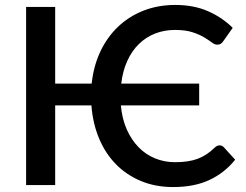

<svg xmlns="http://www.w3.org/2000/svg" viewBox="-20 -748 994 776"><path d="M930.5 -102.5Q888 -49.5 826.8 -20.8Q765.5 8 680 8Q608.5 8 550 -16.2Q491.5 -40.5 448.8 -84Q406 -127.5 380.5 -188.2Q355 -249 349.5 -322H203V0H85.5V-720H203V-410H350.5Q358 -481 385.5 -539.5Q413 -598 457.2 -640Q501.5 -682 560 -705Q618.5 -728 688.5 -728Q763.5 -728 821.2 -702.5Q879 -677 920.5 -635.5L882 -581Q878 -575.5 872.8 -571.5Q867.5 -567.5 857.5 -567.5Q847.5 -567.5 835.5 -576.8Q823.5 -586 804.8 -597.2Q786 -608.5 757.8 -617.8Q729.5 -627 687.5 -627Q644 -627 607 -612.5Q570 -598 541.5 -570.2Q513 -542.5 494.5 -502Q476 -461.5 470 -410H785V-322H468.5Q473.5 -267 492.5 -224.5Q511.5 -182 540.5 -152.5Q569.5 -123 607 -107.8Q644.5 -92.5 687 -92.5Q715 -92.5 737.2 -95.8Q759.5 -99 778.8 -106.2Q798 -113.5 814.8 -124.5Q831.5 -135.5 848 -151.5Q857 -160.5 867.5 -160.5Q877.5 -160.5 884.5 -153Z"/></svg>

Font: Lato SemiBold
Style: Regular
Weight: 600
Designer: Lukasz Dziedzic with Adam Twardoch and Botio Nikoltchev
Foundry: tyPoland Lukasz Dziedzic
Version: Version 2.015; 2015-08-06; http://www.latofonts.com/